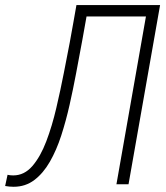

<svg xmlns="http://www.w3.org/2000/svg" viewBox="-37 -713 643 743"><path d="M15.6 9.8Q0 9.8 -17.1 6.8L-7.8 -36.6Q1.5 -34.2 14.2 -34.2Q57.1 -34.2 88.4 -70.6Q119.6 -106.9 142.1 -166Q164.6 -225.1 180.9 -295.2Q197.3 -365.2 210.4 -432.6Q224.1 -501 232.7 -547.4Q241.2 -593.8 247.3 -628.2Q253.4 -662.6 258.8 -693.4H582.5L460.4 0H413.6L527.8 -649.4H297.9Q291 -610.8 282 -560.3Q272.9 -509.8 257.3 -428.2Q246.1 -368.7 232.2 -306.9Q218.3 -245.1 200 -188.5Q181.6 -131.8 156 -87.2Q130.4 -42.5 95.9 -16.4Q61.5 9.8 15.6 9.8Z"/></svg>

Font: Cascadia Mono NF ExtraLight
Style: Italic
Weight: 200
Italic angle: -10°
Monospace: yes
Designer: Aaron Bell
Foundry: Saja Typeworks
Version: Version 2404.023; ttfautohint (v1.8.4)